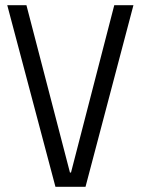

<svg xmlns="http://www.w3.org/2000/svg" viewBox="-20 -720 543 741"><path d="M8 -700H82L250 -54H254L421 -700H495L310 1H194Z"/></svg>

Font: Pathway Extreme SemiCondensed Light
Style: Regular
Weight: 300
Width: 4
Version: Version 1.001;gftools[0.9.26]